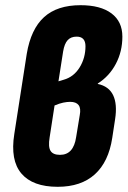

<svg xmlns="http://www.w3.org/2000/svg" viewBox="-20 -711 491 739"><path d="M202 8Q106 8 62.5 -43Q19 -94 35 -195L83 -504Q99 -599 149.5 -645Q200 -691 290 -691Q367 -691 409 -659.5Q451 -628 451 -570Q451 -513 426 -465.5Q401 -418 357 -390L356 -388Q399 -379 415.5 -344.5Q432 -310 423 -252L412 -180Q398 -88 345 -40Q292 8 202 8ZM211 -115Q263 -115 273 -183L287 -268Q292 -294 282.5 -306.5Q273 -319 250 -319Q238 -319 223.5 -316Q209 -313 190 -305L171 -182Q165 -146 174.5 -130.5Q184 -115 211 -115ZM205 -398 225 -404Q264 -415 286.5 -451.5Q309 -488 309 -533Q309 -570 275 -570Q253 -570 240.5 -556.5Q228 -543 223 -513Z"/></svg>

Font: Sofia Sans Condensed Black
Style: Italic
Weight: 900
Italic angle: -9°
Version: Version 4.100